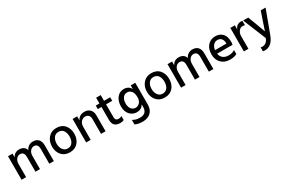

<svg xmlns="http://www.w3.org/2000/svg" viewBox="144 -2013 5351 3588"><g transform="rotate(-30 2820.0 -219.0)"><path d="M766 0H668V-320Q668 -429 580 -429Q536 -429 501.5 -390Q467 -351 467 -275V0H369V-320Q369 -429 280 -429Q237 -429 202 -390Q167 -351 167 -275V0H69V-507H167V-426Q210 -514 310 -514Q424 -514 456 -416Q477 -463 517 -488.5Q557 -514 607 -514Q685 -514 725.5 -468Q766 -422 766 -341Z M1111 9Q999 9 935 -64Q871 -137 871 -249Q871 -363 937 -438.5Q1003 -514 1111 -514Q1227 -514 1290 -440.5Q1353 -367 1353 -253Q1353 -139 1288.5 -65Q1224 9 1111 9ZM973 -252Q973 -177 1010 -125.5Q1047 -74 1111 -74Q1179 -74 1214.5 -124Q1250 -174 1250 -251Q1250 -330 1216 -380.5Q1182 -431 1110 -431Q1045 -431 1009 -379.5Q973 -328 973 -252Z M1882 0H1784V-320Q1784 -373 1757.5 -401Q1731 -429 1687 -429Q1635 -429 1598 -388.5Q1561 -348 1561 -275V0H1463V-507H1561V-420Q1606 -514 1719 -514Q1794 -514 1838 -468Q1882 -422 1882 -343Z M2280 -13Q2247 5 2199 5Q2042 5 2042 -154V-431H1963V-507H2042V-631H2141V-507H2274V-431H2141V-152Q2141 -79 2211 -79Q2252 -79 2280 -101Z M2815 -43Q2815 74 2748.5 133.5Q2682 193 2578 193Q2480 193 2413 160V61Q2477 103 2568 103Q2717 103 2717 -44V-96Q2668 -14 2570 -14Q2484 -14 2423 -77.5Q2362 -141 2362 -257Q2362 -369 2419 -441.5Q2476 -514 2570 -514Q2671 -514 2717 -428V-507H2815ZM2465 -259Q2465 -180 2501.5 -139Q2538 -98 2588 -98Q2640 -98 2678.5 -138.5Q2717 -179 2717 -252Q2717 -342 2680.5 -385Q2644 -428 2592 -428Q2533 -428 2499 -381.5Q2465 -335 2465 -259Z M3159 9Q3047 9 2983 -64Q2919 -137 2919 -249Q2919 -363 2985 -438.5Q3051 -514 3159 -514Q3275 -514 3338 -440.5Q3401 -367 3401 -253Q3401 -139 3336.5 -65Q3272 9 3159 9ZM3021 -252Q3021 -177 3058 -125.5Q3095 -74 3159 -74Q3227 -74 3262.5 -124Q3298 -174 3298 -251Q3298 -330 3264 -380.5Q3230 -431 3158 -431Q3093 -431 3057 -379.5Q3021 -328 3021 -252Z M4208 0H4110V-320Q4110 -429 4022 -429Q3978 -429 3943.5 -390Q3909 -351 3909 -275V0H3811V-320Q3811 -429 3722 -429Q3679 -429 3644 -390Q3609 -351 3609 -275V0H3511V-507H3609V-426Q3652 -514 3752 -514Q3866 -514 3898 -416Q3919 -463 3959 -488.5Q3999 -514 4049 -514Q4127 -514 4167.5 -468Q4208 -422 4208 -341Z M4719 -27Q4663 5 4571 5Q4453 5 4383 -66Q4313 -137 4313 -252Q4313 -374 4377 -443.5Q4441 -513 4540 -513Q4637 -513 4694 -452.5Q4751 -392 4751 -278Q4751 -247 4745 -213H4412Q4422 -147 4468 -112Q4514 -77 4584 -77Q4665 -77 4719 -115ZM4542 -432Q4492 -432 4456 -395.5Q4420 -359 4411 -290H4656V-308Q4654 -365 4625 -398.5Q4596 -432 4542 -432Z M4964 0H4866V-507H4964V-418Q5001 -512 5097 -512Q5111 -512 5128 -509V-413Q5107 -422 5081 -422Q5030 -422 4997 -377Q4964 -332 4964 -270Z M5444 -14Q5371 181 5221 181Q5194 181 5175 176V92Q5191 96 5209 96Q5306 96 5345 -11L5143 -507H5252L5315 -342L5394 -128Q5403 -158 5466 -342L5523 -507H5627Z"/></g></svg>

Font: Hind Madurai Medium
Style: Regular
Weight: 500
Designer: Jyotish Sonowal
Foundry: Indian Type Foundry
Version: Version 1.001;PS 1.0;hotconv 1.0.86;makeotf.lib2.5.63406; tt